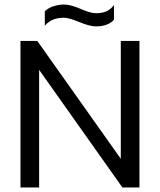

<svg xmlns="http://www.w3.org/2000/svg" viewBox="-20 -824 703 844"><path d="M404 -708C438 -708 468 -720 481 -738V-802C463 -777 438 -766 404 -766C355 -766 315 -804 260 -804C229 -804 193 -792 177 -774V-711C199 -737 228 -746 260 -746C303 -746 352 -708 404 -708ZM152 -517 518 0H593V-644H511V-126L144 -644H70V0H152Z"/></svg>

Font: Kanit Light
Style: Regular
Weight: 300
Designer: Katatrad Team
Foundry: CadsonDemak
Version: Version 1.000;PS 001.000;hotconv 1.0.88;makeotf.lib2.5.64775